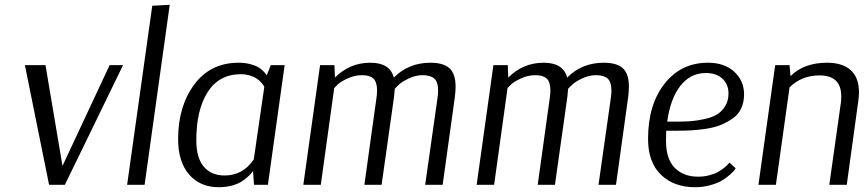

<svg xmlns="http://www.w3.org/2000/svg" viewBox="-20 -772 3625 802"><path d="M84 -500H170L241 -79L438 -500H494L251 0H185Z M584 0H511L616 -748L689 -752Z M1099 0H1041L1037 -58Q1031 -49 1022.5 -40.5Q1014 -32 997 -19Q980 -6 953 2Q926 10 894 10Q816 10 770 -43Q724 -96 724 -191Q724 -328 791.5 -419Q859 -510 977 -510Q1001 -510 1022 -505Q1043 -500 1055 -493.5Q1067 -487 1076.5 -478Q1086 -469 1089 -464.5Q1092 -460 1094 -457L1111 -500H1169ZM918 -39Q995 -39 1040 -106L1084 -409Q1083 -411 1080.5 -415.5Q1078 -420 1070 -428.5Q1062 -437 1052 -444Q1042 -451 1024 -456.5Q1006 -462 986 -462Q895 -462 847.5 -387.5Q800 -313 800 -186Q800 -113 831 -76Q862 -39 918 -39Z M1317 -500H1377L1379 -448Q1441 -510 1527 -510Q1609 -510 1625 -448Q1687 -510 1778 -510Q1832 -510 1857.5 -487Q1883 -464 1883 -410Q1883 -391 1880 -367L1829 0H1756L1807 -359Q1810 -379 1810 -393Q1810 -430 1794 -444Q1778 -458 1745 -458Q1716 -458 1688 -444.5Q1660 -431 1648 -420Q1636 -409 1629 -401L1626 -368L1574 0H1502L1552 -359Q1555 -378 1555 -394Q1555 -430 1539.5 -444Q1524 -458 1492 -458Q1462 -458 1433.5 -445Q1405 -432 1394 -422Q1383 -412 1376 -404L1320 0H1247Z M2041 -500H2101L2103 -448Q2165 -510 2251 -510Q2333 -510 2349 -448Q2411 -510 2502 -510Q2556 -510 2581.5 -487Q2607 -464 2607 -410Q2607 -391 2604 -367L2553 0H2480L2531 -359Q2534 -379 2534 -393Q2534 -430 2518 -444Q2502 -458 2469 -458Q2440 -458 2412 -444.5Q2384 -431 2372 -420Q2360 -409 2353 -401L2350 -368L2298 0H2226L2276 -359Q2279 -378 2279 -394Q2279 -430 2263.5 -444Q2248 -458 2216 -458Q2186 -458 2157.5 -445Q2129 -432 2118 -422Q2107 -412 2100 -404L2044 0H1971Z M3053 -69Q3051 -66 3047 -60.5Q3043 -55 3028 -41.5Q3013 -28 2995 -17.5Q2977 -7 2947 1.5Q2917 10 2883 10Q2795 10 2741 -42Q2687 -94 2687 -192Q2687 -335 2756 -422.5Q2825 -510 2937 -510Q3007 -510 3047.5 -472Q3088 -434 3088 -378Q3088 -344 3075.5 -318Q3063 -292 3039 -276Q3015 -260 2989 -249.5Q2963 -239 2928.5 -234Q2894 -229 2867.5 -227.5Q2841 -226 2808 -226H2763Q2762 -212 2762 -183Q2762 -108 2798.5 -71Q2835 -34 2896 -34Q2921 -34 2943.5 -40Q2966 -46 2980.5 -54.5Q2995 -63 3006 -72Q3017 -81 3022 -87L3027 -93ZM2928 -467Q2864 -467 2822 -413.5Q2780 -360 2767 -264H2810Q2842 -264 2867.5 -266Q2893 -268 2924 -275Q2955 -282 2975 -294Q2995 -306 3009 -328.5Q3023 -351 3023 -382Q3023 -419 2998 -443Q2973 -467 2928 -467Z M3218 -500H3278L3282 -454Q3338 -510 3435 -510Q3499 -510 3533.5 -479Q3568 -448 3568 -386Q3568 -368 3565 -349L3517 0H3444L3492 -340Q3494 -351 3494 -370Q3494 -457 3403 -457Q3328 -457 3278 -407L3221 0H3148Z"/></svg>

Font: Arsenal
Style: Italic
Weight: 400
Italic angle: -9.10001°
Designer: Andrij Shevchenko
Foundry: Stairsfor
Version: Version 2.001;PS 002.001;hotconv 1.0.88;makeotf.lib2.5.64775